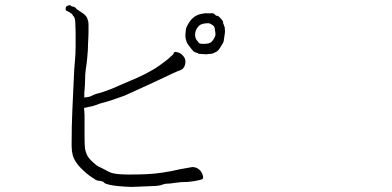

<svg xmlns="http://www.w3.org/2000/svg" viewBox="-20 -737 1540 755"><path d="M799.8 -645.5Q794.9 -645.5 793 -645.5Q773.4 -644.5 763.7 -636.7Q747.1 -621.1 747.1 -600.6Q747.1 -591.8 750 -585Q751 -582 759.8 -571.3Q761.7 -567.4 766.1 -565.9Q770.5 -564.5 779.3 -564.5Q780.3 -564.5 782.2 -564.5Q796.9 -564.5 805.7 -568.4Q814.5 -573.2 821.3 -585Q827.1 -594.7 827.1 -600.1Q827.1 -605.5 827.1 -606.4Q827.1 -608.4 824.2 -627Q823.2 -634.8 810.5 -641.6Q804.7 -644.5 802.7 -645.5Q799.8 -645.5 799.8 -645.5ZM711.9 -626Q722.7 -652.3 738.3 -666Q752.9 -678.7 768.6 -681.6Q789.1 -686.5 795.9 -684.6Q799.8 -684.6 804.7 -684.6Q821.3 -686.5 825.2 -679.7Q827.1 -677.7 829.1 -675.8Q830.1 -675.8 833 -674.8H834Q838.9 -674.8 847.7 -665Q857.4 -654.3 857.4 -649.4V-645.5Q858.4 -643.6 859.4 -641.6Q860.4 -637.7 861.3 -634.8Q864.3 -632.8 864.3 -619.1Q865.2 -616.2 864.3 -607.4Q860.4 -579.1 859.4 -574.2Q859.4 -571.3 847.7 -552.7Q839.8 -539.1 834 -536.1V-535.2Q818.4 -526.4 810.5 -525.4Q793 -524.4 792 -523.4Q790 -523.4 777.3 -524.4L761.7 -525.4Q758.8 -528.3 748 -531.2Q742.2 -533.2 739.3 -537.1L732.4 -544.9Q716.8 -563.5 713.9 -572.3Q709 -585.9 709 -594.7Q709 -598.6 709 -599.6Q710.9 -624 711.9 -626ZM699.2 -518.6Q710.9 -505.9 709 -490.2Q706.1 -465.8 686.5 -460Q682.6 -459 678.7 -457Q674.8 -456.1 672.9 -454.1H671.9Q657.2 -448.2 654.3 -446.3Q632.8 -435.5 563 -403.3Q493.2 -371.1 470.7 -361.3Q449.2 -353.5 426.8 -345.7Q387.7 -333 380.9 -332Q373 -330.1 366.2 -327.1Q359.4 -324.2 352.5 -322.3Q344.7 -319.3 337.9 -318.4Q315.4 -313.5 310.5 -312.5Q312.5 -290 312.5 -285.2Q312.5 -275.4 312.5 -271.5V-200.2Q312.5 -166 314.5 -151.4Q318.4 -131.8 327.1 -119.1Q335.9 -106.4 356.4 -89.8Q363.3 -83 379.9 -76.2Q393.6 -69.3 410.2 -60.5Q418 -56.6 428.7 -54.7Q439.5 -52.7 452.1 -51.8Q464.8 -50.8 477.1 -50.8Q489.3 -50.8 498 -50.8Q527.3 -50.8 558.6 -52.2Q589.8 -53.7 621.6 -58.6Q653.3 -63.5 686.5 -71.3Q732.4 -79.1 736.3 -80.1Q751 -80.1 761.7 -71.3Q771.5 -64.5 776.4 -50.8Q781.2 -38.1 776.4 -33.2Q772.5 -30.3 752.9 -26.4Q738.3 -23.4 716.8 -21.5Q689.5 -21.5 672.9 -18.6Q662.1 -16.6 650.4 -15.6Q627.9 -14.6 625.5 -13.2Q623 -11.7 620.1 -11.7Q619.1 -11.7 618.2 -10.7H617.2Q612.3 -7.8 594.7 -5.9Q578.1 -4.9 558.6 -4.4Q539.1 -3.9 522 -2.9Q504.9 -2 498 -2Q488.3 -2 473.6 -2.9Q459 -3.9 443.4 -5.4Q427.7 -6.8 413.1 -9.8Q395.5 -13.7 390.6 -17.6Q388.7 -19.5 386.7 -21.5Q385.7 -21.5 384.8 -23.4Q382.8 -23.4 382.8 -23.4Q381.8 -23.4 380.9 -23.4H379.9L378.9 -24.4Q377.9 -25.4 376 -25.4Q371.1 -25.4 366.2 -26.4Q358.4 -28.3 356.4 -29.3Q352.5 -33.2 348.1 -35.6Q343.8 -38.1 340.8 -40Q320.3 -53.7 301.8 -72.3Q282.2 -90.8 271.5 -112.3Q267.6 -120.1 265.6 -128.9Q264.6 -135.7 262.7 -144.5V-145.5Q261.7 -153.3 261.7 -162.1V-177.7Q261.7 -242.2 264.6 -305.7Q267.6 -369.1 270.5 -433.6Q271.5 -464.8 274.4 -494.1Q277.3 -523.4 277.3 -554.7V-610.4Q277.3 -627 276.4 -640.6Q276.4 -655.3 274.4 -662.1Q272.5 -670.9 266.6 -675.8V-676.8Q262.7 -683.6 256.8 -686.5Q252.9 -688.5 250 -690.4Q247.1 -692.4 245.1 -693.4Q238.3 -694.3 238.3 -700.2Q238.3 -700.2 238.3 -701.7Q238.3 -703.1 238.3 -704.1Q238.3 -711.9 245.1 -713.9Q251 -716.8 254.9 -716.8H255.9L256.8 -715.8Q260.7 -710.9 268.6 -710.9Q271.5 -710.9 277.3 -706.1Q278.3 -705.1 279.3 -704.1L281.2 -701.2Q285.2 -698.2 295.9 -691.4Q321.3 -676.8 324.2 -661.1Q325.2 -657.2 327.1 -652.3Q328.1 -646.5 328.1 -641.6V-619.1Q328.1 -592.8 326.2 -565.4Q326.2 -539.1 323.2 -511.7Q321.3 -488.3 317.4 -465.8Q314.5 -443.4 314.5 -419.9Q314.5 -404.3 311.5 -372.1Q311.5 -362.3 311.5 -353.5Q330.1 -355.5 334 -357.4Q354.5 -367.2 359.4 -368.2Q381.8 -373 418.9 -387.7Q435.5 -394.5 477.5 -413.1Q564.5 -448.2 608.4 -480.5Q618.2 -488.3 630.9 -497.1Q641.6 -504.9 650.4 -513.7Q662.1 -523.4 663.1 -526.4V-530.3L665 -531.2Q666 -532.2 668 -532.2H668.9V-533.2L673.8 -532.2Q688.5 -530.3 699.2 -518.6Z"/></svg>

Font: ToneOZ-YinPZ-Tsuipita-TC
Style: Regular
Weight: 400
Designer: ÂÆ£ÂøóÂáåJeffrey Xuan(jeffreyx@gmail.com, ToneOZ.com) ÈòøÂù§(cjkFonts)
Foundry: ToneOZ
Version: Version 0.24071